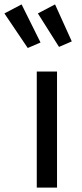

<svg xmlns="http://www.w3.org/2000/svg" viewBox="-75 -852 371 872"><path d="M184 0H92V-527H184ZM109 -659 51 -634 -55 -791 23 -832ZM251 -664 193 -639 97 -791 175 -832Z"/></svg>

Font: Fira Sans
Style: Regular
Weight: 400
Designer: bBox Type GmbH & Carrois Corporate GbR & Edenspiekermann AG
Foundry: bBox Type GmbH & Carrois Corporate GbR & Edenspiekermann AG
Version: Version 4.301